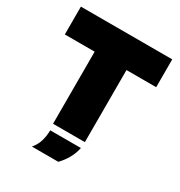

<svg xmlns="http://www.w3.org/2000/svg" viewBox="-202 -841 1094 1165"><g transform="rotate(30 345.0 -258.0)"><path d="M234 0V-505H25V-700H665V-505H457V0ZM192 184Q217 155 228 119Q239 83 239 43H454Q446 83 426 118.5Q406 154 377 184Z"/></g></svg>

Font: REM Black
Style: Regular
Weight: 900
Designer: Octavio Pardo
Foundry: Ashler Design
Version: Version 1.005;gftools[0.9.28]